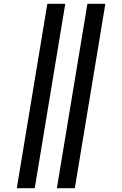

<svg xmlns="http://www.w3.org/2000/svg" viewBox="-20 -843 640 1006"><path d="M278 143 438 -823H532L372 143ZM68 143 228 -823H322L162 143Z"/></svg>

Font: Iosevka Slab MdExObl
Style: Regular
Weight: 500
Width: 7
Italic angle: -9°
Monospace: yes
Designer: Belleve Invis
Foundry: Belleve Invis
Version: Version 11.1.1; ttfautohint (v1.8.3)